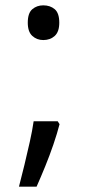

<svg xmlns="http://www.w3.org/2000/svg" viewBox="-20 -554 327 719"><path d="M196 -100 203 -89Q194 -54 180 -13Q166 28 149.5 68.5Q133 109 117 145H51Q61 107 71.5 63.5Q82 20 91.5 -22.5Q101 -65 106 -100ZM84 -469Q84 -505 101 -519.5Q118 -534 142 -534Q168 -534 185 -519.5Q202 -505 202 -469Q202 -435 185 -419.5Q168 -404 142 -404Q118 -404 101 -419.5Q84 -435 84 -469Z"/></svg>

Font: sinhala115
Style: Regular
Weight: 400
Designer: Jelle Bosma - Monotype Design Team
Foundry: Monotype Imaging Inc.
Version: Version 2.006